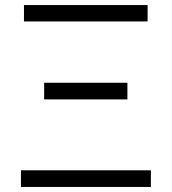

<svg xmlns="http://www.w3.org/2000/svg" viewBox="-20 -741 681 761"><path d="M63 -66H578V0H63ZM155 -413H485V-347H155ZM75 -721H565V-656H75Z"/></svg>

Font: Nebula Sans Book
Style: Regular
Weight: 400
Designer: Paul D. Hunt for Adobe (as Source Sans)
Foundry: Nebula Entertainment & Broadcasting LLC
Version: Version 1.010